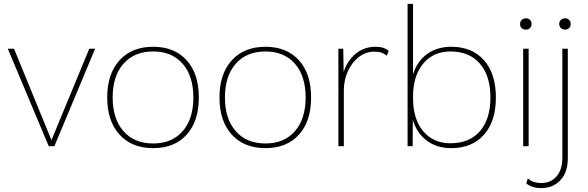

<svg xmlns="http://www.w3.org/2000/svg" viewBox="-20 -750 3019 985"><path d="M468 -500 259 0H232H230L20 -500H52L244 -31L438 -500Z M1000 -250Q1000 -128 937.5 -59Q875 10 766 10Q656 10 593 -59.5Q530 -129 530 -250Q530 -371 593 -440.5Q656 -510 766 -510Q875 -510 937.5 -441Q1000 -372 1000 -250ZM558 -250Q558 -140 613.5 -77Q669 -14 766 -14Q862 -14 917 -77Q972 -140 972 -250Q972 -360 917 -423Q862 -486 766 -486Q669 -486 613.5 -423Q558 -360 558 -250Z M1576 -250Q1576 -128 1513.5 -59Q1451 10 1342 10Q1232 10 1169 -59.5Q1106 -129 1106 -250Q1106 -371 1169 -440.5Q1232 -510 1342 -510Q1451 -510 1513.5 -441Q1576 -372 1576 -250ZM1134 -250Q1134 -140 1189.5 -77Q1245 -14 1342 -14Q1438 -14 1493 -77Q1548 -140 1548 -250Q1548 -360 1493 -423Q1438 -486 1342 -486Q1245 -486 1189.5 -423Q1134 -360 1134 -250Z M1974 -489 1964 -464Q1952 -474 1938 -479.5Q1924 -485 1900 -485Q1857 -485 1821.5 -458Q1786 -431 1765 -385Q1744 -339 1744 -287V0H1716V-500H1741L1743 -381Q1762 -439 1805 -474.5Q1848 -510 1906 -510Q1951 -510 1974 -489Z M2524 -250Q2524 -128 2463 -59Q2402 10 2295 10Q2221 10 2169.5 -28.5Q2118 -67 2098 -135L2097 0H2071V-730H2099V-368Q2119 -435 2170.5 -472.5Q2222 -510 2295 -510Q2402 -510 2463 -441Q2524 -372 2524 -250ZM2496 -250Q2496 -361 2442 -423.5Q2388 -486 2291 -486Q2203 -486 2151 -423.5Q2099 -361 2099 -254V-245V-246Q2099 -139 2151 -77Q2203 -15 2291 -15Q2388 -15 2442 -77Q2496 -139 2496 -250Z M2648 -627Q2648 -640 2656.5 -648Q2665 -656 2678 -656Q2691 -656 2699 -648Q2707 -640 2707 -627Q2707 -614 2699 -606Q2691 -598 2678 -598Q2664 -598 2656 -606Q2648 -614 2648 -627ZM2692 0H2664V-500H2692Z M2908 -627Q2908 -614 2899.5 -606Q2891 -598 2879 -598Q2866 -598 2857.5 -606Q2849 -614 2849 -627Q2849 -640 2857.5 -648Q2866 -656 2879 -656Q2891 -656 2899.5 -648Q2908 -640 2908 -627ZM2893 62Q2893 134 2855 174.5Q2817 215 2757 215Q2709 215 2680 191L2688 165Q2700 177 2718 183Q2736 189 2757 189Q2806 189 2835.5 154.5Q2865 120 2865 60V-500H2893Z"/></svg>

Font: Work Sans ExtraLight
Style: Regular
Weight: 280
Designer: Wei Huang
Foundry: Wei Huang
Version: Version 1.500